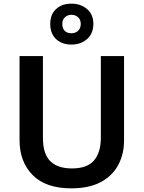

<svg xmlns="http://www.w3.org/2000/svg" viewBox="-20 -1021 787 1051"><path d="M659 -252Q659 -178 627.5 -118.5Q596 -59 532 -24.5Q468 10 370 10Q231 10 159 -62.5Q87 -135 87 -254V-714H215V-267Q215 -179 255 -139Q295 -99 374 -99Q457 -99 494.5 -142.5Q532 -186 532 -268V-714H659ZM371 -777Q319 -777 287 -807Q255 -837 255 -890Q255 -942 287 -971.5Q319 -1001 371 -1001Q422 -1001 456.5 -971.5Q491 -942 491 -891Q491 -837 456.5 -807Q422 -777 371 -777ZM371 -839Q393 -839 407.5 -852.5Q422 -866 422 -890Q422 -913 407.5 -926.5Q393 -940 371 -940Q350 -940 335.5 -926.5Q321 -913 321 -890Q321 -866 334 -852.5Q347 -839 371 -839Z"/></svg>

Font: Noto Sans Malayalam SemiBold
Style: Regular
Weight: 600
Designer: Jelle Bosma - Monotype Design Team
Foundry: Monotype Imaging Inc.
Version: Version 2.104; ttfautohint (v1.8.4.7-5d5b)